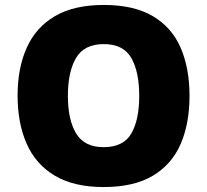

<svg xmlns="http://www.w3.org/2000/svg" viewBox="-20 -745 837 775"><path d="M745 -358Q745 -247 709.5 -164.5Q674 -82 597.5 -36Q521 10 398 10Q278 10 201 -36Q124 -82 87.5 -165Q51 -248 51 -359Q51 -470 88 -552.5Q125 -635 202 -680Q279 -725 399 -725Q521 -725 597.5 -679.5Q674 -634 709.5 -551.5Q745 -469 745 -358ZM254 -358Q254 -261 287.5 -206Q321 -151 398 -151Q478 -151 510 -206Q542 -261 542 -358Q542 -455 510 -511Q478 -567 399 -567Q320 -567 287 -511Q254 -455 254 -358Z"/></svg>

Font: Noto Sans Black
Style: Regular
Weight: 900
Designer: Monotype Design Team
Foundry: Monotype Imaging Inc.
Version: Version 2.007